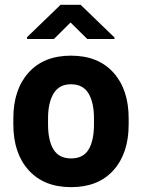

<svg xmlns="http://www.w3.org/2000/svg" viewBox="-20 -770 593 800"><path d="M457 -613.8V-607.4H343.8L273.9 -676.3L204.6 -607.4H92.8V-615.2L232.4 -750H315.9ZM35.6 -276.9Q35.6 -397 99.1 -467.5Q162.6 -538.1 275.4 -538.1Q389.2 -538.1 452.6 -467.5Q516.1 -397 516.1 -276.9V-251.5Q516.1 -131.3 452.9 -60.8Q389.6 9.8 276.4 9.8Q163.1 9.8 99.4 -60.8Q35.6 -131.3 35.6 -251.5ZM180.2 -251.5Q180.2 -184.1 203.1 -147Q226.1 -109.9 276.4 -109.9Q326.7 -109.9 349.1 -147Q371.6 -184.1 371.6 -251.5V-276.9Q371.6 -342.3 348.9 -380.6Q326.2 -418.9 275.4 -418.9Q226.6 -418.9 203.4 -380.6Q180.2 -342.3 180.2 -276.9Z"/></svg>

Font: Robert Sans Black
Style: Regular
Weight: 900
Designer: Christian Robertson (extended by Adam Twardoch)
Foundry: Google
Version: Version 12.135;April 2, 2019;FontCreator 11.5.0.2425 64-bit;